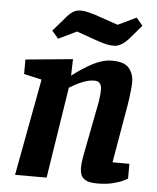

<svg xmlns="http://www.w3.org/2000/svg" viewBox="-52 -756 661 806"><g transform="rotate(5 278.5 -352.5)"><path d="M387 6Q354 6 338.5 -3Q323 -12 318.5 -25.5Q314 -39 314 -52Q314 -68 316.5 -84.5Q319 -101 321 -112L364 -334Q366 -347 367.5 -360.5Q369 -374 369 -390Q369 -404 362 -413.5Q355 -423 339 -423Q318 -423 296 -415Q274 -407 257 -397.5Q240 -388 234 -384L174 0H41L117 -408L42 -425V-486L241 -505L239 -436H240Q262 -453 283.5 -467Q305 -481 325.5 -491.5Q346 -502 366 -507.5Q386 -513 405 -513Q458 -513 477.5 -488.5Q497 -464 497 -430Q497 -419 495 -400Q493 -381 491 -364Q489 -347 487 -337L444 -88H515V-26Q513 -24 497 -16Q481 -8 453 -1Q425 6 387 6ZM408 -576Q387 -576 367 -581.5Q347 -587 330 -593L248 -622L171 -585L144 -617L191 -671Q207 -691 221.5 -701Q236 -711 256 -711Q270 -711 285 -707.5Q300 -704 316 -699L415 -665L492 -702L519 -670L472 -615Q456 -596 439.5 -586Q423 -576 408 -576Z"/></g></svg>

Font: Faustina
Style: Bold Italic
Weight: 700
Italic angle: -8°
Designer: Alfonso Garcia
Foundry: http://www.omnibus-type.com
Version: Version 1.200